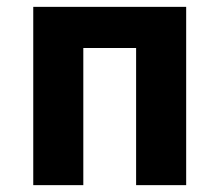

<svg xmlns="http://www.w3.org/2000/svg" viewBox="-20 -540 640 560"><path d="M77 0V-520H523V0H377V-400H223V0Z"/></svg>

Font: Iosevka Aile Heavy
Style: Regular
Weight: 900
Designer: Belleve Invis
Foundry: Belleve Invis
Version: Version 31.1.0; ttfautohint (v1.8.4)